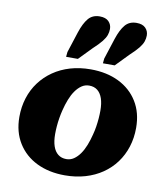

<svg xmlns="http://www.w3.org/2000/svg" viewBox="-88 -857 808 943"><g transform="rotate(10 316.5 -385.5)"><path d="M400.8 -207.8Q406.4 -228.4 409.7 -249.6Q413 -270.8 414.6 -291.1Q416.2 -311.4 416.2 -330Q416.2 -365.6 407.7 -390.5Q399.2 -415.4 382.6 -428.6Q366 -441.8 341 -441.8Q320.4 -441.8 303.6 -430.3Q286.8 -418.8 273.2 -399.4Q259.6 -380 249.6 -354.4Q239.6 -328.8 232.6 -300.6Q227.4 -280 223.9 -258.8Q220.4 -237.6 218.8 -217.3Q217.2 -197 217.2 -178.4Q217.2 -142.8 225.7 -117.9Q234.2 -93 251.1 -79.8Q268 -66.6 292.4 -66.6Q313 -66.6 329.8 -78.1Q346.6 -89.6 360.2 -109Q373.8 -128.4 383.8 -154Q393.8 -179.6 400.8 -207.8ZM29.6 -230.8Q29.6 -281.2 43.7 -325.7Q57.8 -370.2 84.6 -406.1Q111.4 -442 149 -468Q186.6 -494 233.4 -507.8Q280.2 -521.6 334.8 -521.6Q415 -521.6 475.4 -491.9Q535.8 -462.2 569.8 -407.3Q603.8 -352.4 603.8 -276.8Q603.8 -226.4 589.7 -182.1Q575.6 -137.8 549.1 -101.9Q522.6 -66 485 -40.2Q447.4 -14.4 400.3 -0.6Q353.2 13.2 298.6 13.2Q219.4 13.2 158.8 -16.3Q98.2 -45.8 63.9 -101Q29.6 -156.2 29.6 -230.8ZM240.4 -689.2Q255.8 -736.2 276.5 -760.8Q297.2 -785.4 333.2 -785.4Q363.2 -785.4 378.1 -770.1Q393 -754.8 393 -732.8Q393 -717.6 387.8 -702.6Q382.6 -687.6 368.2 -669.5Q353.8 -651.4 324.8 -624.6L263.2 -561.2H204.4L206.8 -585.4ZM424 -689.2Q439.4 -736.2 460.1 -760.8Q480.8 -785.4 516.8 -785.4Q546.8 -785.4 561.7 -770.1Q576.6 -754.8 576.6 -732.8Q576.6 -717.6 571.4 -702.6Q566.2 -687.6 551.8 -669.5Q537.4 -651.4 508.4 -624.6L446.8 -561.2H388L390.4 -585.4Z"/></g></svg>

Font: Roboto Serif 20pt
Style: Italic
Weight: 400
Italic angle: -10°
Designer: Greg Gazdowicz
Foundry: Commercial Type
Version: Version 1.008